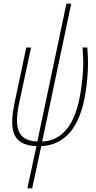

<svg xmlns="http://www.w3.org/2000/svg" viewBox="-20 -784 517 1038"><path d="M128 234H154L203 6C338 0 415 -105 443 -286C458 -389 458 -452 452 -527H426C433 -455 432 -389 416 -288C391 -121 323 -23 208 -19L365 -764H339L182 -19C70 -24 56 -97 85 -234L148 -527H122L60 -234C26 -75 50 1 177 6Z"/></svg>

Font: Noto Sans Condensed Thin
Style: Italic
Weight: 100
Width: 3
Italic angle: -12°
Designer: Monotype Design Team
Foundry: Monotype Imaging Inc.
Version: Version 2.013